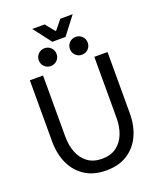

<svg xmlns="http://www.w3.org/2000/svg" viewBox="-184 -1147 1051 1268"><g transform="rotate(-20 341.5 -513.0)"><path d="M161.1 -722.7H68.4V-293Q68.4 -205.1 100.1 -136.7Q131.8 -68.4 192.6 -29.3Q253.4 9.8 341.3 9.8Q429.2 9.8 490.2 -29.3Q551.3 -68.4 582.8 -136.7Q614.3 -205.1 614.3 -293V-722.7H521.5V-293Q521.5 -231.9 502 -181.9Q482.4 -131.8 442.4 -102.1Q402.3 -72.3 341.3 -72.3Q280.3 -72.3 240.2 -102.1Q200.2 -131.8 180.7 -181.9Q161.1 -231.9 161.1 -293ZM387.7 -826.2Q387.7 -799.8 405.8 -781.7Q423.8 -763.7 450.2 -763.7Q476.6 -763.7 494.6 -781.7Q512.7 -799.8 512.7 -826.2Q512.7 -852.5 494.6 -870.6Q476.6 -888.7 450.2 -888.7Q423.8 -888.7 405.8 -870.6Q387.7 -852.5 387.7 -826.2ZM168.9 -826.2Q168.9 -799.8 187 -781.7Q205.1 -763.7 231.4 -763.7Q257.8 -763.7 275.9 -781.7Q293.9 -799.8 293.9 -826.2Q293.9 -852.5 275.9 -870.6Q257.8 -888.7 231.4 -888.7Q205.1 -888.7 187 -870.6Q168.9 -852.5 168.9 -826.2ZM286.1 -1036.1H199.2L294.9 -911.1H387.7ZM396.5 -1036.1 294.9 -911.1H387.7L483.4 -1036.1Z"/></g></svg>

Font: Giphurs SC
Style: Regular
Weight: 400
Version: Version 0.920